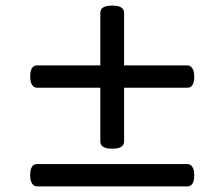

<svg xmlns="http://www.w3.org/2000/svg" viewBox="-20 -750 803 687"><path d="M381 -218Q360 -218 349.5 -224.5Q339 -231 339 -244V-704Q339 -717 349.5 -723.5Q360 -730 381 -730Q403 -730 413.5 -723.5Q424 -717 424 -704V-244Q424 -231 413.5 -224.5Q403 -218 381 -218ZM113 -83Q102 -83 95 -93Q88 -103 88 -123Q88 -163 113 -163H650Q661 -163 668 -153Q675 -143 675 -123Q675 -83 650 -83ZM113 -436Q102 -436 95 -446Q88 -456 88 -476Q88 -516 113 -516H650Q661 -516 668 -506Q675 -496 675 -476Q675 -436 650 -436Z"/></svg>

Font: Playwrite GB J
Style: Regular
Weight: 400
Designer: Veronika Burian, José Scaglione
Foundry: TypeTogether
Version: Version 1.002